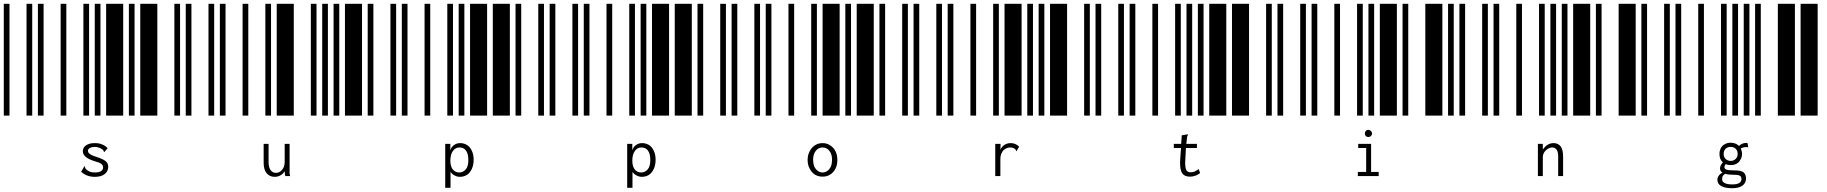

<svg xmlns="http://www.w3.org/2000/svg" viewBox="-20 -610 9640 1013"><path d="M0 0V-590H30V0ZM120 0V-590H150V0ZM180 0V-590H210V0ZM300 0V-590H330V0ZM420 0V-590H450V0ZM480 0V-590H510V0ZM540 0V-590H630V0ZM660 0V-590H690V0ZM720 0V-590H810V0ZM900 0V-590H930V0ZM480 323Q437 323 408 296L423 271L425 267L428 269Q428 270 428 272Q429 275 430 277Q432 280 434 283Q443 291 454 296Q465 300 481 300Q501 300 513 293Q524 286 524 273Q524 262 515 255Q506 248 481 241Q417 222 417 188Q417 168 434 157Q450 145 480 145Q503 145 519 152Q535 158 548 172L532 190L530 193L528 191Q528 187 526 185Q525 182 521 179Q512 172 502 169Q491 165 481 165Q465 165 454 171Q444 176 444 186Q444 196 455 203Q465 211 492 219Q524 229 537 240Q551 251 551 270Q551 293 533 308Q515 323 480 323Z M960 0V-590H990V0ZM1080 0V-590H1110V0ZM1140 0V-590H1170V0ZM1260 0V-590H1290V0ZM1380 0V-590H1410V0ZM1440 0V-590H1530V0ZM1620 0V-590H1650V0ZM1680 0V-590H1710V0ZM1740 0V-590H1770V0ZM1800 0V-590H1890V0ZM1429 323Q1402 323 1386 303Q1370 283 1371 244V149H1397V244Q1397 274 1408 288Q1418 302 1436 302Q1455 302 1468 286Q1482 271 1482 243V149H1508V293Q1508 302 1508 307Q1509 313 1511 319H1486Q1483 313 1483 307Q1482 302 1482 293Q1474 307 1460 315Q1446 323 1429 323Z M1920 0V-590H1950V0ZM2040 0V-590H2070V0ZM2100 0V-590H2130V0ZM2220 0V-590H2250V0ZM2340 0V-590H2370V0ZM2400 0V-590H2430V0ZM2460 0V-590H2550V0ZM2580 0V-590H2670V0ZM2700 0V-590H2730V0ZM2820 0V-590H2850V0ZM2329 149H2356V183Q2362 164 2376 155Q2390 145 2408 145Q2427 145 2444 155Q2460 165 2469 185Q2479 204 2479 233Q2479 261 2469 282Q2459 303 2443 313Q2426 323 2407 323Q2392 323 2379 316Q2365 309 2357 297V381H2329ZM2403 300Q2423 300 2437 284Q2451 269 2451 234Q2451 202 2439 185Q2427 168 2404 168Q2383 168 2370 186Q2356 204 2356 240Q2357 269 2369 284Q2382 300 2403 300Z M2880 0V-590H2910V0ZM3000 0V-590H3030V0ZM3060 0V-590H3090V0ZM3180 0V-590H3210V0ZM3300 0V-590H3330V0ZM3360 0V-590H3390V0ZM3420 0V-590H3510V0ZM3540 0V-590H3630V0ZM3660 0V-590H3690V0ZM3780 0V-590H3810V0ZM3289 149H3316V183Q3322 164 3336 155Q3350 145 3368 145Q3387 145 3404 155Q3420 165 3429 185Q3439 204 3439 233Q3439 261 3429 282Q3419 303 3403 313Q3386 323 3367 323Q3352 323 3339 316Q3325 309 3317 297V381H3289ZM3363 300Q3383 300 3397 284Q3411 269 3411 234Q3411 202 3399 185Q3387 168 3364 168Q3343 168 3330 186Q3316 204 3316 240Q3317 269 3329 284Q3342 300 3363 300Z M3840 0V-590H3870V0ZM3960 0V-590H3990V0ZM4020 0V-590H4050V0ZM4140 0V-590H4170V0ZM4260 0V-590H4290V0ZM4320 0V-590H4410V0ZM4440 0V-590H4470V0ZM4500 0V-590H4590V0ZM4620 0V-590H4650V0ZM4740 0V-590H4770V0ZM4320 322Q4297 322 4279 311Q4262 300 4252 280Q4241 260 4241 234Q4241 208 4252 188Q4262 168 4279 157Q4297 145 4320 145Q4343 145 4360 157Q4378 168 4388 188Q4398 208 4398 234Q4398 260 4388 280Q4378 300 4360 311Q4343 322 4320 322ZM4320 300Q4334 300 4346 291Q4357 283 4364 268Q4370 252 4370 233Q4370 204 4356 186Q4342 168 4320 168Q4298 168 4284 186Q4270 204 4270 233Q4270 252 4276 268Q4283 283 4294 291Q4305 300 4320 300Z M4800 0V-590H4830V0ZM4920 0V-590H4950V0ZM4980 0V-590H5010V0ZM5100 0V-590H5130V0ZM5220 0V-590H5250V0ZM5280 0V-590H5370V0ZM5400 0V-590H5430V0ZM5460 0V-590H5490V0ZM5520 0V-590H5610V0ZM5700 0V-590H5730V0ZM5312 145Q5339 145 5357 164L5345 184L5344 188L5341 186Q5340 182 5339 180Q5337 177 5332 174Q5323 168 5310 168Q5297 168 5285 175Q5273 181 5266 195Q5258 209 5258 229V319H5231V149H5259L5258 180Q5265 164 5280 154Q5295 145 5312 145Z M5760 0V-590H5790V0ZM5880 0V-590H5910V0ZM5940 0V-590H5970V0ZM6060 0V-590H6090V0ZM6180 0V-590H6210V0ZM6240 0V-590H6270V0ZM6300 0V-590H6330V0ZM6360 0V-590H6450V0ZM6480 0V-590H6570V0ZM6660 0V-590H6690V0ZM6312 303Q6288 322 6258 322Q6230 322 6218 305Q6206 287 6206 249Q6206 242 6207 227L6211 171H6173V149H6212L6215 104L6244 99H6248V101Q6246 104 6245 107Q6243 110 6243 115L6239 149H6295V171H6237L6234 229Q6233 244 6233 248Q6233 278 6240 289Q6247 299 6262 299Q6273 299 6283 295Q6292 291 6304 282Z M6720 0V-590H6750V0ZM6840 0V-590H6870V0ZM6900 0V-590H6930V0ZM7020 0V-590H7050V0ZM7140 0V-590H7170V0ZM7200 0V-590H7230V0ZM7260 0V-590H7350V0ZM7380 0V-590H7410V0ZM7500 0V-590H7590V0ZM7620 0V-590H7650V0ZM7144 297H7188V171H7146V149H7214V297H7254V319H7144ZM7200 113Q7192 113 7186 108Q7181 102 7181 94Q7181 86 7186 81Q7191 75 7200 75Q7207 75 7213 81Q7219 87 7219 94Q7219 102 7213 108Q7207 113 7200 113Z M7680 0V-590H7710V0ZM7800 0V-590H7830V0ZM7860 0V-590H7890V0ZM7980 0V-590H8010V0ZM8100 0V-590H8130V0ZM8160 0V-590H8190V0ZM8220 0V-590H8250V0ZM8280 0V-590H8370V0ZM8400 0V-590H8430V0ZM8520 0V-590H8610V0ZM8094 149H8120V179Q8130 164 8145 154Q8160 145 8177 145Q8200 145 8214 162Q8227 180 8227 216V319H8201V217Q8201 191 8193 180Q8184 168 8170 168Q8158 168 8147 175Q8135 182 8127 194Q8120 206 8120 221V319H8094Z M8640 0V-590H8670V0ZM8760 0V-590H8790V0ZM8820 0V-590H8850V0ZM8940 0V-590H8970V0ZM9060 0V-590H9090V0ZM9120 0V-590H9150V0ZM9180 0V-590H9210V0ZM9240 0V-590H9270V0ZM9360 0V-590H9450V0ZM9480 0V-590H9570V0ZM9204 167Q9200 166 9194 166Q9176 166 9164 174Q9171 187 9171 202Q9171 219 9163 232Q9156 246 9142 254Q9129 261 9111 261Q9097 261 9085 256Q9078 264 9078 272Q9078 281 9089 285Q9101 289 9130 289Q9166 289 9179 299Q9192 310 9192 332Q9192 354 9175 368Q9157 383 9119 383Q9082 383 9062 372Q9041 361 9041 339Q9041 326 9049 316Q9056 306 9068 301Q9055 293 9055 278Q9055 263 9070 247Q9061 239 9056 227Q9052 216 9052 202Q9052 186 9059 172Q9066 158 9080 151Q9093 143 9111 143Q9138 143 9155 160Q9163 152 9173 148Q9182 144 9194 144L9200 145ZM9111 239Q9127 239 9138 228Q9148 218 9148 202Q9148 186 9138 175Q9127 165 9111 165Q9095 165 9084 175Q9074 186 9074 202Q9074 218 9084 228Q9095 239 9111 239ZM9168 336Q9168 327 9165 322Q9162 317 9152 314Q9143 312 9124 312Q9098 312 9082 307Q9073 313 9069 319Q9066 326 9066 336Q9066 349 9080 356Q9094 363 9119 363Q9144 363 9156 356Q9168 348 9168 336Z"/></svg>

Font: Libre Barcode 39 Extended Text
Style: Regular
Weight: 400
Version: Version 1.005; ttfautohint (v1.8.3)